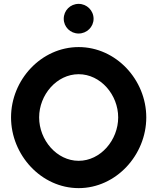

<svg xmlns="http://www.w3.org/2000/svg" viewBox="-20 -958 816 991"><path d="M309 -861C309 -819 343 -785 386 -785C428 -785 463 -819 463 -861C463 -904 428 -938 386 -938C343 -938 309 -904 309 -861ZM182 -352C182 -469 273 -575 386 -575C499 -575 590 -469 590 -352C590 -235 499 -128 386 -128C273 -128 182 -235 182 -352ZM37 -352C37 -158 193 13 386 13C579 13 735 -158 735 -352C735 -546 579 -715 386 -715C193 -715 37 -546 37 -352Z"/></svg>

Font: Bluebird
Style: Regular
Weight: 400
Designer: Jasper
Foundry: Cannot Into Space Fonts
Version: Version 0.98